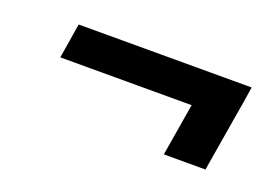

<svg xmlns="http://www.w3.org/2000/svg" viewBox="-45 -506 632 434"><g transform="rotate(20 271.0 -289.0)"><path d="M502 -393.6 496.1 -355.5 488.3 -309.6 467.3 -183.6H367.2L388.2 -309.6H72.3L85.9 -393.6Z"/></g></svg>

Font: Inter Display Semi Bold
Style: Italic
Weight: 600
Italic angle: -9.39999°
Designer: Rasmus Andersson
Foundry: rsms
Version: Version 4.000;git-4fc901f